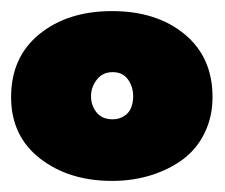

<svg xmlns="http://www.w3.org/2000/svg" viewBox="-20 -730 406 346"><path d="M220 -556Q220 -574 210.5 -587Q201 -600 183 -600Q165 -600 154.5 -586.5Q144 -573 144 -556.5Q144 -540 154 -527.5Q164 -515 183 -515Q195 -515 204 -521Q213 -527 216.5 -536.5Q220 -546 220 -556ZM182 -404Q104 -404 52 -444.5Q0 -485 0 -555Q0 -627 51 -668.5Q102 -710 182 -710Q262 -710 312.5 -668.5Q363 -627 363 -555Q363 -520 349 -491Q335 -462 310.5 -443.5Q286 -425 253 -414.5Q220 -404 182 -404Z"/></svg>

Font: Coiny
Style: Regular
Weight: 400
Version: Version 001.001